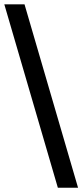

<svg xmlns="http://www.w3.org/2000/svg" viewBox="-28 -800 386 900"><path d="M-7.8 -779.8H86.9L337.9 80.1H243.2Z"/></svg>

Font: Nacelle SemiBold
Style: Regular
Weight: 600
Designer: Sora Sagano
Foundry: Sora Sagano
Version: Version 1.000;FEAKit 1.0